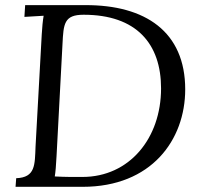

<svg xmlns="http://www.w3.org/2000/svg" viewBox="-20 -721 778 741"><path d="M77.1 -701.2 74.2 -655.8 148.4 -660.2C145 -640.1 142.6 -615.2 141.1 -587.9L117.2 -155.8C114.3 -85 117.2 -36.1 42.5 -33.2L40 0H299.3C564.5 0 694.8 -181.2 694.8 -376C694.8 -598.6 541 -702.1 309.1 -701.2ZM221.2 -551.3C225.1 -628.9 227.1 -664.1 302.7 -664.1C506.8 -664.1 601.6 -551.8 601.6 -379.9C601.6 -187.5 479.5 -38.1 298.3 -38.1C264.6 -38.1 235.4 -37.6 191.4 -40C194.3 -57.1 196.3 -82 198.2 -118.2Z"/></svg>

Font: Lora Italic
Style: Regular
Weight: 400
Italic angle: -3°
Designer: Olga Karpushina, Alexei Vanyashin
Foundry: Cyreal
Version: Version 1.011;PS 001.011;hotconv 1.0.70;makeotf.lib2.5.58329